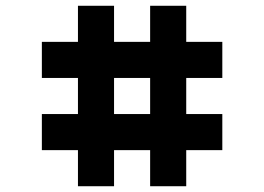

<svg xmlns="http://www.w3.org/2000/svg" viewBox="-20 -645 915 665"><path d="M250 0V-125H125V-250H250V-375H125V-500H250V-625H375V-500H500V-625H625V-500H750V-375H625V-250H750V-125H625V0H500V-125H375V0ZM375 -250H500V-375H375Z"/></svg>

Font: Silkscreen
Style: Regular
Weight: 400
Designer: Jason Kottke
Foundry: Jason Kottke
Version: Version 1.001; ttfautohint (v1.8.4.7-5d5b)